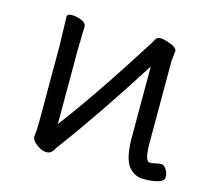

<svg xmlns="http://www.w3.org/2000/svg" viewBox="-79 -574 741 682"><g transform="rotate(15 291.5 -233.5)"><path d="M424 -106V-377Q290 -166 185 -25Q175 -12 167.5 0.5Q160 13 144 13Q128 13 108.5 -1Q89 -15 89 -29V-31Q92 -58 92 -86V-364L89 -471Q89 -481 106.5 -481Q124 -481 142 -473.5Q160 -466 160 -453L158 -364V-94Q262 -231 404 -456Q409 -464 414 -473.5Q419 -483 430.5 -483Q442 -483 457 -478Q494 -467 494 -452L490 -415V-115Q490 -84 494 -65Q498 -46 510 -46Q520 -46 530 -49Q540 -52 550 -52Q560 -52 568.5 -39Q577 -26 577 -11Q577 4 554.5 10Q532 16 502.5 16Q473 16 452 -5Q426 -30 424 -106Z"/></g></svg>

Font: LXGW Bright GB
Style: Regular
Weight: 400
Designer: Christian Thalmann (Catharsis Fonts)
Foundry: LXGW / Christian Thalmann (Catharsis Fonts) / Fontworks Inc.
Version: Version 5.510